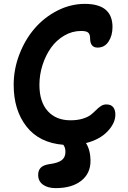

<svg xmlns="http://www.w3.org/2000/svg" viewBox="-20 -761 654 980"><path d="M264.2 199.2Q223.6 199.2 199.2 181.4Q174.8 163.6 174.8 131.8Q174.8 108.9 187.5 95.5Q200.2 82 230 77.1Q275.9 71.3 294.9 56.6Q314 42 314 14.2Q314 -7.8 303.2 -22Q180.7 -31.7 115.2 -115.2Q49.8 -198.7 49.8 -328.1Q49.8 -407.7 78.9 -483.4Q107.9 -559.1 156.7 -615.7Q205.6 -672.4 272.9 -706.8Q340.3 -741.2 413.1 -741.2Q554.2 -741.2 554.2 -623Q554.2 -579.1 533.9 -548.6Q513.7 -518.1 478 -518.1Q439.9 -518.1 439.9 -565.9Q439.9 -584.5 430.9 -593.8Q421.9 -603 394 -603Q348.1 -603 307.9 -579.3Q267.6 -555.7 240.2 -517.1Q212.9 -478.5 197 -429Q181.2 -379.4 181.2 -328.1Q181.2 -241.2 223.6 -194.1Q266.1 -147 339.8 -147Q375.5 -147 402.3 -155.3Q429.2 -163.6 444.1 -175.5Q459 -187.5 470.7 -199.5Q482.4 -211.4 495.1 -219.7Q507.8 -228 522.9 -228Q546.4 -228 557.6 -214.1Q568.8 -200.2 568.8 -175.8Q568.8 -132.3 528.8 -90.3Q488.8 -48.3 418.9 -30.8Q441.9 5.4 441.9 61Q441.9 124.5 394.3 161.9Q346.7 199.2 264.2 199.2Z"/></svg>

Font: Shantell Sans Bouncy
Style: Regular
Weight: 600
Designer: Stephen Nixon, Anya Danilova, Shantell Martin
Foundry: Arrow Type
Version: Version 1.006;[9816181b4]